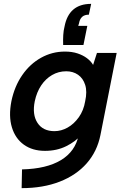

<svg xmlns="http://www.w3.org/2000/svg" viewBox="-20 -774 641 994"><path d="M307 -541Q306 -569 307.5 -593Q309 -617 314 -636Q325 -695 359.5 -724.5Q394 -754 452 -754L440 -698Q418 -698 405.5 -687Q393 -676 389 -653L385 -640H432L412 -541ZM482 -500H584L500 -75Q483 10 429 71.5Q375 133 289 166.5Q203 200 92 200L94 103Q221 100 295.5 55Q370 10 387 -74V-75H400Q371 -41 322.5 -17Q274 7 213 7Q148 7 103.5 -25Q59 -57 41.5 -115Q24 -173 39 -250Q55 -327 95 -385Q135 -443 192.5 -475Q250 -507 316 -507Q353 -507 381.5 -497.5Q410 -488 430.5 -472.5Q451 -457 462 -438ZM160 -250Q146 -181 174 -138Q202 -95 262 -95Q297 -95 330 -113.5Q363 -132 388 -167Q413 -202 421 -250Q432 -300 421 -334.5Q410 -369 384 -387Q358 -405 323 -405Q283 -405 249.5 -385.5Q216 -366 193 -331.5Q170 -297 160 -250Z"/></svg>

Font: Albert Sans SemiBold
Style: Italic
Weight: 600
Italic angle: -11.25°
Designer: Andreas Rasmussen
Foundry: a.Foundry
Version: Version 1.025